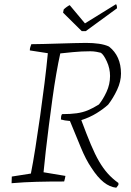

<svg xmlns="http://www.w3.org/2000/svg" viewBox="-20 -846 612 895"><path d="M34 8Q34 0 34.5 -7.5Q35 -15 35 -23L124 -37Q134 -87 145 -157Q156 -227 167 -304.5Q178 -382 187.5 -458Q197 -534 203 -598L119 -611Q119 -620 121.5 -627Q124 -634 126 -640Q150 -640 184 -641Q218 -642 254.5 -643Q291 -644 324.5 -645Q358 -646 381 -646Q414 -646 441.5 -642Q469 -638 488 -629Q544 -585 544 -503Q544 -466 526 -427.5Q508 -389 484 -358Q462 -338 430.5 -318.5Q399 -299 359 -286Q384 -219 403.5 -172.5Q423 -126 442 -93.5Q461 -61 482.5 -37Q504 -13 532 7V16L522 29Q492 26 463.5 3.5Q435 -19 406 -64Q380 -102 356.5 -159.5Q333 -217 306 -282Q280 -284 264 -289Q264 -298 265 -303.5Q266 -309 269 -314Q309 -314 337.5 -318Q366 -322 390 -332Q414 -342 441 -359Q460 -382 476.5 -417.5Q493 -453 493 -492Q493 -527 478 -559.5Q463 -592 450 -600Q444 -602 429.5 -604.5Q415 -607 401 -607Q360 -607 319.5 -603Q279 -599 261 -597Q252 -557 242.5 -502.5Q233 -448 224.5 -386.5Q216 -325 208 -262.5Q200 -200 193.5 -143Q187 -86 183 -43L285 -26Q284 -19 282.5 -13Q281 -7 279 0Q208 0 150.5 1.5Q93 3 34 8ZM361 -701 274 -787 277 -802Q283 -808 291.5 -814Q300 -820 305 -822L376 -737L520 -826Q523 -826 524.5 -818.5Q526 -811 525 -807L380 -701Z"/></svg>

Font: Labrada Lght
Style: Italic
Weight: 300
Italic angle: -7°
Designer: Mercedes Jáuregui
Foundry: Omnibus-Type Team
Version: Version 1.000; ttfautohint (v1.8.4.7-5d5b)